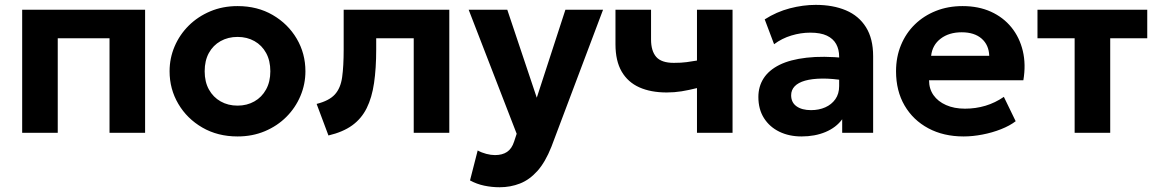

<svg xmlns="http://www.w3.org/2000/svg" viewBox="-20 -545 4752 788"><path d="M71 0V-505H575.5V0H429.5V-388H217V0Z M955 15Q873.5 15 810.5 -21.5Q747.5 -58 711.8 -118.8Q676 -179.5 676 -252.5Q676 -306 696.5 -354.2Q717 -402.5 754.5 -439.8Q792 -477 843 -498.5Q894 -520 955 -520Q1036.5 -520 1099.2 -483.5Q1162 -447 1197.8 -386.2Q1233.5 -325.5 1233.5 -252.5Q1233.5 -199.5 1213 -151Q1192.5 -102.5 1155.2 -65.2Q1118 -28 1067 -6.5Q1016 15 955 15ZM955 -111.5Q993.5 -111.5 1024 -128.8Q1054.5 -146 1072 -177.8Q1089.5 -209.5 1089.5 -252.5Q1089.5 -296 1072.2 -327.5Q1055 -359 1024.5 -376.2Q994 -393.5 955 -393.5Q916 -393.5 885.2 -376.2Q854.5 -359 837.2 -327.5Q820 -296 820 -252.5Q820 -209 837.5 -177.5Q855 -146 885.5 -128.8Q916 -111.5 955 -111.5Z M1328 11 1279.5 -118.5Q1331 -131.5 1354.5 -157.5Q1378 -183.5 1384.2 -228.2Q1390.5 -273 1390.5 -342.5V-505H1824V0H1678V-388H1524V-342.5Q1524 -264.5 1515.2 -204.5Q1506.5 -144.5 1485 -101.2Q1463.5 -58 1425.5 -30.5Q1387.5 -3 1328 11Z M2030.5 223.5Q1998.5 223.5 1967.5 217Q1936.5 210.5 1909 195.5L1940.5 72.5Q1956.5 81.5 1975.8 86.5Q1995 91.5 2011.5 91.5Q2041.5 91.5 2061 78.5Q2080.5 65.5 2090 36L2100.5 4L1903.5 -505H2062L2183 -144L2300.5 -505H2455L2243 57.5Q2218 120.5 2185.5 156.8Q2153 193 2114 208.2Q2075 223.5 2030.5 223.5Z M2840.5 0V-183.5Q2806.5 -175 2777 -170.2Q2747.5 -165.5 2716.5 -165.5Q2651 -165.5 2604 -186.5Q2557 -207.5 2531.5 -251.2Q2506 -295 2506 -363.5V-505H2652V-383Q2652 -336 2673.2 -311.5Q2694.5 -287 2745.5 -287Q2776 -287 2798.2 -290Q2820.5 -293 2840.5 -296.5V-505H2986.5V0Z M3269.5 15Q3218.5 15 3178.5 -4.5Q3138.5 -24 3115.5 -60.2Q3092.5 -96.5 3092.5 -147Q3092.5 -190 3114 -223.5Q3135.5 -257 3179.2 -278.8Q3223 -300.5 3290.2 -308.2Q3357.5 -316 3449 -307L3450.5 -214Q3396 -223 3354.2 -222.5Q3312.5 -222 3284.2 -214Q3256 -206 3241.5 -190.8Q3227 -175.5 3227 -154Q3227 -124.5 3249 -108.8Q3271 -93 3308.5 -93Q3341 -93 3367 -104.5Q3393 -116 3408.5 -138Q3424 -160 3424 -191.5V-312.5Q3424 -342 3411.8 -364.2Q3399.5 -386.5 3373.5 -398.8Q3347.5 -411 3305.5 -411Q3266.5 -411 3227.8 -399.2Q3189 -387.5 3157 -363.5L3118.5 -465.5Q3167 -496.5 3221.5 -510.8Q3276 -525 3328 -525Q3399 -525 3452 -502.5Q3505 -480 3534.2 -433.2Q3563.5 -386.5 3563.5 -314.5V0H3436.5V-55.5Q3411.5 -21.5 3368 -3.2Q3324.5 15 3269.5 15Z M3935 15Q3852.5 15 3790 -18.5Q3727.5 -52 3692.5 -112Q3657.5 -172 3657.5 -252.5Q3657.5 -311 3677.8 -360Q3698 -409 3734.8 -444.8Q3771.5 -480.5 3821.2 -500.2Q3871 -520 3930.5 -520Q3996 -520 4046.8 -497Q4097.5 -474 4131 -432.8Q4164.5 -391.5 4177.8 -336Q4191 -280.5 4180 -215.5H3793Q3793 -180.5 3811.2 -154.5Q3829.5 -128.5 3862.8 -113.8Q3896 -99 3940.5 -99Q3984.5 -99 4024.5 -111Q4064.5 -123 4100 -147.5L4148.5 -47.5Q4124.5 -29 4088.5 -14.8Q4052.5 -0.5 4012.2 7.2Q3972 15 3935 15ZM3801.5 -316H4040Q4038.5 -360.5 4008.8 -386.5Q3979 -412.5 3927 -412.5Q3875 -412.5 3840.8 -386.5Q3806.5 -360.5 3801.5 -316Z M4390.5 0V-388H4238V-505H4688.5V-388H4536.5V0Z"/></svg>

Font: Geologica Roman SemiBold
Style: Regular
Weight: 600
Designer: Sindre Bremnes, Frode Helland
Foundry: Monokrom Skriftforlag AS
Version: Version 1.010;gftools[0.9.28]